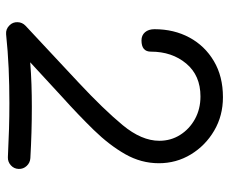

<svg xmlns="http://www.w3.org/2000/svg" viewBox="-80 -652 747 626"><g transform="rotate(90 293.0 -338.5)"><path d="M111.3 -426.8Q94.7 -426.8 84.7 -438.2Q74.7 -449.7 74.7 -469.2Q74.7 -532.7 101.8 -583Q128.9 -633.3 178.7 -662.8Q228.5 -692.4 296.4 -692.4Q356.9 -692.4 405.5 -663.8Q454.1 -635.3 482.9 -587.9Q511.7 -540.5 511.7 -483.4Q511.7 -425.8 482.2 -373.8Q452.6 -321.8 403.3 -271.2Q354 -220.7 294.9 -167.5L182.6 -64Q218.8 -66.9 254.9 -68.1Q291 -69.3 328.1 -69.3Q370.1 -69.3 410.9 -68.1Q451.7 -66.9 495.1 -64.5Q510.3 -63.5 520.5 -52.5Q530.8 -41.5 530.3 -26.4Q529.8 -11.2 518.6 -1Q507.3 9.3 492.2 8.8Q440.4 6.3 399.7 5.1Q358.9 3.9 315.4 3.9Q257.8 3.9 202.1 6.3Q146.5 8.8 91.3 14.6Q74.2 16.1 62 3.4Q51.3 -7.3 51.8 -22.7Q52.2 -38.1 63.5 -48.8L247.6 -220.7Q336.4 -303.7 387.5 -365.5Q438.5 -427.2 438.5 -484.9Q438.5 -522.5 419.4 -552.7Q400.4 -583 367.7 -601.1Q335 -619.1 293.9 -619.1Q225.6 -619.1 186.8 -572.8Q147.9 -526.4 147.9 -457.5Q147.9 -426.8 111.3 -426.8Z"/></g></svg>

Font: Mikhak Regular
Style: Regular
Weight: 400
Designer: Amin Abedi
Version: Version 3.3